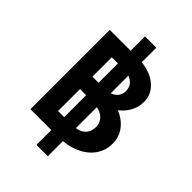

<svg xmlns="http://www.w3.org/2000/svg" viewBox="-257 -890 1126 1126"><g transform="rotate(45 306.5 -327.0)"><path d="M308 -307 323 -383Q396 -383 452.5 -360Q509 -337 541 -295.5Q573 -254 573 -197Q573 -140 540.5 -95Q508 -50 449 -25Q390 0 308 0H89V-658H322Q382 -658 428.5 -639Q475 -620 502.5 -584.5Q530 -549 530 -502Q530 -460 512 -425Q494 -390 462.5 -363.5Q431 -337 391.5 -322Q352 -307 308 -307ZM190 -392H312Q356 -392 383 -413.5Q410 -435 410 -471Q410 -493 400 -511Q390 -529 366 -541Q342 -553 298 -553H211V-107H319Q378 -107 406.5 -131Q435 -155 435 -197Q435 -239 403 -264Q371 -289 298 -289H190ZM262 123V-777H356V123Z"/></g></svg>

Font: Ysabeau Infant ExtraBold
Style: Regular
Weight: 800
Designer: Christian Thalmann (Catharsis Fonts)
Version: Version 2.001;gftools[0.9.30]; featfreeze: ss01,ss02,lnum